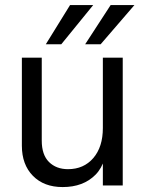

<svg xmlns="http://www.w3.org/2000/svg" viewBox="-20 -736 580 762"><path d="M467.1 -507V0H388.2V-507ZM145.7 -507V-178.1Q145.7 -121.5 174.5 -93Q203.3 -64.6 249.8 -64.6Q312.3 -64.6 350.3 -108.7Q388.2 -152.8 388.2 -227.9L406.8 -199.9Q407.6 -91.8 359.2 -42.7Q310.7 6.4 228.7 6.4Q154.3 6.4 110.6 -38.2Q66.8 -82.8 66.8 -157.7V-507ZM318 -560.3 419.2 -716H513.6L379.4 -560.3ZM161.8 -560.3 258.1 -716H350L223.2 -560.3Z"/></svg>

Font: Hind Variable Light
Style: Regular
Weight: 300
Designer: Manushi Parikh, Satya Rajpurohit
Foundry: Indian Type Foundry
Version: Version 3.000